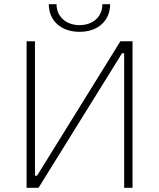

<svg xmlns="http://www.w3.org/2000/svg" viewBox="-20 -897 760 917"><path d="M213 -877C213 -798 272 -745 360 -745C448 -745 506 -798 506 -877H469C469 -818 425 -777 360 -777C295 -777 250 -818 250 -877ZM107 0H164L563 -643H573V0H613V-700H555L157 -58H147V-700H107Z"/></svg>

Font: Fixel Display ExtraLight
Style: Regular
Weight: 200
Designer: AlfaBravo + MacPaw
Foundry: Kyrylo Tkachov, Marchela Mozhyna, Serhii Makarenko, Maria Weinstein, Zakhar Kryvoshyya
Version: Version 1.211